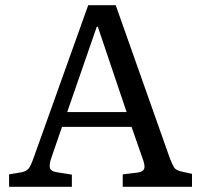

<svg xmlns="http://www.w3.org/2000/svg" viewBox="-20 -720 775 740"><path d="M15 0V-48L63 -56Q81 -60 89.5 -69.5Q98 -79 109 -110L320 -700H426L635 -109Q645 -84 651.5 -74Q658 -64 679 -59L720 -50V0H453V-48L511 -55Q531 -58 535.5 -69Q540 -80 531 -105L487 -231H219L177 -109Q170 -89 172 -74.5Q174 -60 200 -56L257 -47V0ZM239 -288H468L357 -617H353Z"/></svg>

Font: Text Regular
Style: Regular
Weight: 400
Designer: Latin by Veronika Burian and Jose Scaglione. Greek by Irene Vlachou. Cyrillic by Vera Evstafieva.
Foundry: TypeTogether
Version: Version 3.002